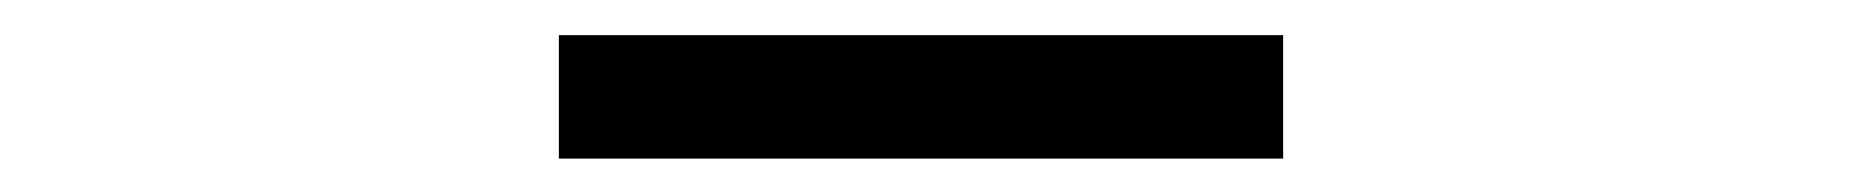

<svg xmlns="http://www.w3.org/2000/svg" viewBox="-20 -756 1090 112"><path d="M306 -735.5H728.5V-663.5H306Z"/></svg>

Font: League Mono Extended
Style: Regular
Weight: 400
Width: 9
Designer: Tyler Finck
Foundry: The League of Moveable Type / Tyler Finck
Version: Version 2.210